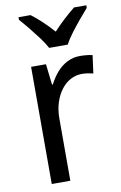

<svg xmlns="http://www.w3.org/2000/svg" viewBox="-87 -816 547 865"><g transform="rotate(-10 186.5 -383.0)"><path d="M303 -546Q317 -546 332.5 -544.5Q348 -543 360 -540L349 -458Q337 -461 323.5 -463Q310 -465 297 -465Q270 -465 245.5 -452Q221 -439 202.5 -414.5Q184 -390 173.5 -357Q163 -324 163 -284V0H78V-536H146L157 -441H161Q176 -471 197 -495Q218 -519 245 -532.5Q272 -546 303 -546ZM173 -606Q161 -629 141.5 -655Q122 -681 100.5 -707.5Q79 -734 61 -754V-766H116Q139 -749 165 -724.5Q191 -700 215 -673Q241 -701 265.5 -723.5Q290 -746 315 -766H371V-754Q354 -735 332 -708.5Q310 -682 290 -655.5Q270 -629 258 -606Z"/></g></svg>

Font: Noto Sans Devanagari SemiCondensed
Style: Regular
Weight: 400
Width: 4
Designer: Jelle Bosma - Monotype Design Team
Foundry: Monotype Imaging Inc.
Version: Version 2.006